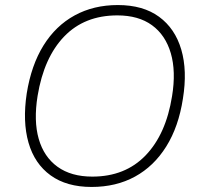

<svg xmlns="http://www.w3.org/2000/svg" viewBox="-20 -733 799 761"><path d="M86 -363Q104 -475 152.5 -553Q201 -631 276 -672Q351 -713 447 -713Q547 -713 610.5 -666.5Q674 -620 698.5 -536.5Q723 -453 705 -342Q688 -231 639 -152.5Q590 -74 515 -33Q440 8 343 8Q244 8 180.5 -38Q117 -84 93 -167.5Q69 -251 86 -363ZM129 -353Q113 -254 133.5 -182.5Q154 -111 208 -72Q262 -33 346 -33Q476 -33 557 -117Q638 -201 662 -352Q678 -450 657 -522Q636 -594 582.5 -633Q529 -672 445 -672Q315 -672 234.5 -588.5Q154 -505 129 -353Z"/></svg>

Font: Mulish ExtraLight ExtraLight
Style: Italic
Weight: 250
Italic angle: -9°
Version: Version 3.603